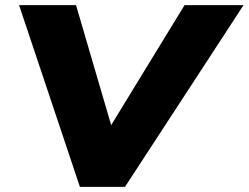

<svg xmlns="http://www.w3.org/2000/svg" viewBox="-20 -725 965 745"><path d="M290 0 54 -705H275L413 -234H408L696 -705H925L465 0Z"/></svg>

Font: Nunito Sans 7pt SemiExpanded Black
Style: Italic
Weight: 900
Width: 6
Italic angle: -9°
Designer: Vernon Adams
Foundry: Vernon Adams
Version: Version 3.101;gftools[0.9.27]